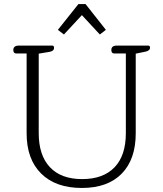

<svg xmlns="http://www.w3.org/2000/svg" viewBox="-20 -921 809 952"><path d="M267 -773 369 -901H404L505 -773L475 -750L386 -846L297 -750ZM112 -260V-656H59Q53 -656 49.5 -660.5Q46 -665 46 -673Q46 -695 74 -695H239Q248 -695 248 -684Q248 -668 226 -664L172 -655V-261Q172 -151 227.5 -92Q283 -33 387 -33Q492 -33 548 -91.5Q604 -150 604 -261V-656H545Q539 -656 535.5 -660.5Q532 -665 532 -673Q532 -695 560 -695H714Q724 -695 724 -685Q724 -670 702 -665L653 -655V-260Q653 -131 583.5 -60Q514 11 386 11Q256 11 184 -60.5Q112 -132 112 -260Z"/></svg>

Font: Maitree Light
Style: Regular
Weight: 300
Designer: CadsonDemak Team
Foundry: CadsonDemak
Version: Version 1.001